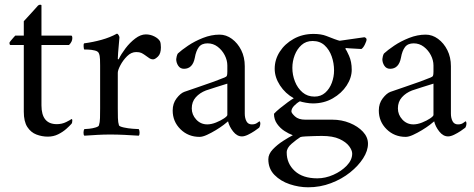

<svg xmlns="http://www.w3.org/2000/svg" viewBox="-20 -573 2012 815"><path d="M156 -422H282Q287 -422 287 -411Q287 -396 273 -382H156V-126Q156 -46 221 -46Q243 -46 261 -55Q279 -64 284 -68Q287 -67 287 -62Q287 -51 283 -47Q276 -39 261.5 -26Q247 -13 227 -3Q207 7 183 7Q158 7 134.5 -2Q111 -11 96 -34Q81 -57 81 -99V-382H24Q22 -382 21 -385.5Q20 -389 20 -391Q20 -393 26 -400.5Q32 -408 38.5 -415Q45 -422 45 -422H81V-483Q91 -494 104.5 -508.5Q118 -523 129 -535.5Q140 -548 141 -549Q145 -553 150.5 -553Q156 -553 156 -550Z M599 -427Q618 -427 635 -418.5Q652 -410 659 -398Q661 -394 662 -387Q663 -380 663 -372Q663 -345 650.5 -333Q638 -321 630 -321Q620 -321 611 -328Q602 -335 594 -340Q587 -345 579.5 -348.5Q572 -352 558 -352Q537 -352 519.5 -334.5Q502 -317 491 -296Q480 -275 480 -264V-113Q480 -91 480.5 -72Q481 -53 485 -41Q487 -36 505 -32Q523 -28 543 -26.5Q563 -25 569 -25Q572 -21 572.5 -11Q573 -1 569 3Q539 1 508 -0.5Q477 -2 448 -2Q420 -2 394 -0.5Q368 1 338 3Q334 -1 334.5 -11Q335 -21 338 -25Q344 -25 358.5 -26.5Q373 -28 386 -32Q399 -36 400 -41Q404 -53 404.5 -72Q405 -91 405 -113V-295Q405 -305 404.5 -321Q404 -337 400 -346Q397 -355 383 -358.5Q369 -362 355 -362.5Q341 -363 337 -363Q336 -365 335 -375Q334 -385 337 -389Q375 -394 411 -404Q447 -414 476 -430Q480 -430 483.5 -424Q487 -418 487 -414Q487 -411 485 -391Q483 -371 481.5 -350.5Q480 -330 480 -324Q480 -321 481.5 -321Q483 -321 484 -322Q494 -343 512.5 -367.5Q531 -392 554 -409.5Q577 -427 599 -427Z M912 -426Q940 -426 964.5 -408Q989 -390 1004 -360Q1019 -330 1019 -292V-91Q1019 -72 1026 -58.5Q1033 -45 1049 -45Q1063 -45 1071 -51Q1079 -57 1081 -58Q1083 -58 1084 -55Q1085 -52 1085 -50Q1085 -39 1080 -31Q1074 -26 1060.5 -17Q1047 -8 1032.5 -1Q1018 6 1007 6Q986 6 969.5 -15Q953 -36 948 -58Q944 -54 929.5 -43Q915 -32 896 -20.5Q877 -9 858.5 -0.5Q840 8 827 8Q779 8 746 -24.5Q713 -57 713 -104Q713 -134 729.5 -155.5Q746 -177 762 -183Q790 -193 824.5 -204.5Q859 -216 889 -227Q919 -238 933 -244Q941 -247 943 -251.5Q945 -256 945 -269V-295Q945 -317 934 -338.5Q923 -360 904 -374.5Q885 -389 861 -389Q836 -389 824 -373Q812 -357 807 -328Q798 -281 761 -281Q745 -281 736.5 -294Q728 -307 728 -322Q728 -325 730 -333.5Q732 -342 735 -346Q750 -360 778 -379Q806 -398 841.5 -412Q877 -426 912 -426ZM860 -45Q877 -45 897 -53Q917 -61 931 -70.5Q945 -80 945 -85V-218Q926 -212 897 -203Q868 -194 854 -189Q828 -179 811 -160Q794 -141 794 -113Q794 -86 813 -65.5Q832 -45 860 -45Z M1391 -65Q1430 -65 1464.5 -51Q1499 -37 1520.5 -14Q1542 9 1542 37Q1542 67 1521.5 99Q1501 131 1466 159Q1431 187 1385 204.5Q1339 222 1288 222Q1249 222 1210 209Q1171 196 1145 169.5Q1119 143 1119 103Q1119 81 1138 61Q1157 41 1182 25Q1207 9 1223 1Q1206 -5 1187.5 -17Q1169 -29 1156 -47.5Q1143 -66 1143 -90Q1152 -100 1168.5 -113.5Q1185 -127 1201.5 -139Q1218 -151 1227 -156Q1191 -176 1168.5 -210.5Q1146 -245 1146 -281Q1146 -320 1167.5 -353.5Q1189 -387 1226.5 -408Q1264 -429 1311 -429Q1343 -429 1365 -420.5Q1387 -412 1400 -407Q1414 -402 1414.5 -402Q1415 -402 1422 -400L1527 -415Q1536 -412 1536 -405Q1536 -399 1529 -384.5Q1522 -370 1514 -365Q1502 -366 1487 -366.5Q1472 -367 1461 -368Q1450 -369 1450 -369Q1446 -369 1446 -366Q1450 -362 1461.5 -336.5Q1473 -311 1473 -277Q1473 -243 1451.5 -210Q1430 -177 1392.5 -155.5Q1355 -134 1308 -134Q1295 -134 1278 -137Q1261 -140 1253 -143Q1240 -136 1228.5 -124Q1217 -112 1217 -100Q1217 -93 1232 -79Q1247 -65 1276 -65ZM1346 4Q1337 4 1316.5 4.5Q1296 5 1277.5 6Q1259 7 1255 9Q1239 19 1218 37Q1197 55 1197 74Q1197 121 1231 152.5Q1265 184 1327 184Q1361 184 1395 169Q1429 154 1452 130Q1475 106 1475 79Q1475 65 1462 47.5Q1449 30 1421 17Q1393 4 1346 4ZM1307 -399Q1279 -399 1260 -382Q1241 -365 1231 -339Q1221 -313 1221 -285Q1221 -255 1232 -227Q1243 -199 1264 -181Q1285 -163 1315 -163Q1342 -163 1360.5 -179.5Q1379 -196 1388.5 -221.5Q1398 -247 1398 -274Q1398 -305 1388 -333.5Q1378 -362 1358 -380.5Q1338 -399 1307 -399Z M1787 -426Q1815 -426 1839.5 -408Q1864 -390 1879 -360Q1894 -330 1894 -292V-91Q1894 -72 1901 -58.5Q1908 -45 1924 -45Q1938 -45 1946 -51Q1954 -57 1956 -58Q1958 -58 1959 -55Q1960 -52 1960 -50Q1960 -39 1955 -31Q1949 -26 1935.5 -17Q1922 -8 1907.5 -1Q1893 6 1882 6Q1861 6 1844.5 -15Q1828 -36 1823 -58Q1819 -54 1804.5 -43Q1790 -32 1771 -20.5Q1752 -9 1733.5 -0.5Q1715 8 1702 8Q1654 8 1621 -24.5Q1588 -57 1588 -104Q1588 -134 1604.5 -155.5Q1621 -177 1637 -183Q1665 -193 1699.5 -204.5Q1734 -216 1764 -227Q1794 -238 1808 -244Q1816 -247 1818 -251.5Q1820 -256 1820 -269V-295Q1820 -317 1809 -338.5Q1798 -360 1779 -374.5Q1760 -389 1736 -389Q1711 -389 1699 -373Q1687 -357 1682 -328Q1673 -281 1636 -281Q1620 -281 1611.5 -294Q1603 -307 1603 -322Q1603 -325 1605 -333.5Q1607 -342 1610 -346Q1625 -360 1653 -379Q1681 -398 1716.5 -412Q1752 -426 1787 -426ZM1735 -45Q1752 -45 1772 -53Q1792 -61 1806 -70.5Q1820 -80 1820 -85V-218Q1801 -212 1772 -203Q1743 -194 1729 -189Q1703 -179 1686 -160Q1669 -141 1669 -113Q1669 -86 1688 -65.5Q1707 -45 1735 -45Z"/></svg>

Font: Amiri
Style: Regular
Weight: 400
Designer: Khaled Hosny
Version: Version 0.114